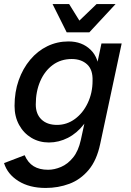

<svg xmlns="http://www.w3.org/2000/svg" viewBox="-51 -745 646 950"><path d="M175 185Q95 185 40.5 151Q-14 117 -31 62L71 23Q87 60 115.5 77.5Q144 95 187 95Q218 95 251 81Q284 67 310.5 34.5Q337 2 349 -53L374 -168L410 -265L425 -407L451 -530H551L445 -34Q428 48 387.5 96Q347 144 292 164.5Q237 185 175 185ZM191 -40Q143 -40 104.5 -63Q66 -86 43.5 -127Q21 -168 21 -221Q21 -290 41.5 -348Q62 -406 98.5 -449.5Q135 -493 183.5 -516.5Q232 -540 288 -540Q355 -540 397.5 -498.5Q440 -457 440 -380L413 -236Q398 -174 364 -130Q330 -86 285 -63Q240 -40 191 -40ZM231 -127Q280 -127 320 -156.5Q360 -186 383.5 -236Q407 -286 407 -345Q409 -400 380 -426.5Q351 -453 304 -453Q250 -453 210 -423.5Q170 -394 148 -343Q126 -292 126 -228Q126 -181 154 -154Q182 -127 231 -127ZM316 -585 323 -625 427 -725H521L391 -585ZM279 -585 209 -725H291L353 -625L354 -585Z"/></svg>

Font: Radio Canada Big
Style: Italic
Weight: 400
Italic angle: -12°
Designer: Étienne Aubert Bonn
Foundry: Coppers and Brasses
Version: Version 1.001